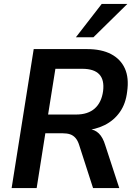

<svg xmlns="http://www.w3.org/2000/svg" viewBox="-20 -954 692 974"><path d="M39 0 151 -705H421Q495 -705 543.5 -679.5Q592 -654 613.5 -606.5Q635 -559 625 -489Q618 -428 588 -385.5Q558 -343 511 -319.5Q464 -296 405 -292L410 -300L432 -299Q461 -297 481.5 -277Q502 -257 514 -217L585 0H452L382 -217Q375 -240 363.5 -253.5Q352 -267 336 -272.5Q320 -278 296 -278H210L166 0ZM224 -373H366Q426 -373 460.5 -403.5Q495 -434 503 -492Q510 -549 483.5 -577Q457 -605 397 -605H261ZM365 -765 496 -934H626L454 -765Z"/></svg>

Font: Nunito Sans 10pt SemiCondensed
Style: Bold Italic
Weight: 700
Width: 4
Italic angle: -9°
Designer: Vernon Adams
Foundry: Vernon Adams
Version: Version 3.101;gftools[0.9.27]